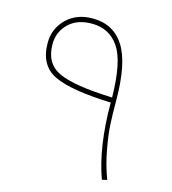

<svg xmlns="http://www.w3.org/2000/svg" viewBox="-99 -722 721 807"><g transform="rotate(15 261.5 -318.5)"><path d="M440 -1 418 4Q370 -127 370 -319Q196 -325 122.5 -360Q49 -395 49 -493Q49 -555 92.5 -598Q136 -641 206 -641Q297 -641 343.5 -567.5Q390 -494 390 -331Q390 -269 392.5 -226.5Q395 -184 406.5 -121.5Q418 -59 440 -1ZM70 -493Q70 -409 136.5 -378Q203 -347 370 -341Q368 -496 326.5 -557.5Q285 -619 208 -619Q144 -619 107 -582.5Q70 -546 70 -493Z"/></g></svg>

Font: FiraGO Thin
Style: Regular
Weight: 100
Designer: bBox Type
Foundry: bBox Type GmbH
Version: Version 1.001;PS 001.001;hotconv 1.0.88;makeotf.lib2.5.64775